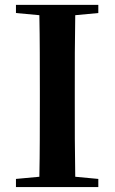

<svg xmlns="http://www.w3.org/2000/svg" viewBox="-20 -761 466 781"><path d="M44.9 -708V-741.2H379.9V-708L286.1 -699.2Q284.7 -624 284.4 -547.6Q284.2 -471.2 284.2 -394V-347.2Q284.2 -270.5 284.4 -194.1Q284.7 -117.7 286.1 -42L379.9 -33.2V0H44.9V-33.2L140.1 -42Q141.6 -116.2 141.8 -192.4Q142.1 -268.6 142.1 -346.2V-394Q142.1 -470.7 141.8 -546.6Q141.6 -622.6 140.1 -699.2Z"/></svg>

Font: Source Han Serif TW
Style: Bold
Weight: 700
Designer: Ryoko NISHIZUKA Ë•øÂ°öÊ∂ºÂ≠ê (kana & ideographs); Frank Grie√ühammer (Latin, Greek & Cyrillic); Wenlong ZHANG Âº†ÊñáÈæô 
Foundry: Adobe
Version: Version 2.003;hotconv 1.1.1;makeotfexe 2.6.0